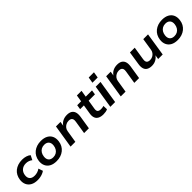

<svg xmlns="http://www.w3.org/2000/svg" viewBox="392 -2287 3859 3859"><g transform="rotate(-45 2322.0 -357.0)"><path d="M300 10Q212 10 153 -23Q94 -56 67.5 -115Q41 -174 51 -250Q59 -308 84 -355Q109 -402 150 -435Q191 -468 245.5 -486Q300 -504 366 -504Q424 -504 474 -488Q524 -472 553 -445L505 -350Q478 -373 442 -385.5Q406 -398 367 -398Q328 -398 296.5 -386.5Q265 -375 242 -354Q219 -333 205 -304.5Q191 -276 187 -241Q178 -174 212.5 -135Q247 -96 322 -96Q360 -96 399 -108Q438 -120 471 -144L504 -49Q479 -31 446.5 -17.5Q414 -4 376.5 3Q339 10 300 10Z M839 10Q748 10 689 -23Q630 -56 603.5 -115Q577 -174 587 -250Q595 -309 620.5 -356Q646 -403 687.5 -436Q729 -469 782 -486.5Q835 -504 898 -504Q988 -504 1047.5 -471Q1107 -438 1133 -380Q1159 -322 1149 -244Q1142 -185 1116 -138Q1090 -91 1049 -58Q1008 -25 955 -7.5Q902 10 839 10ZM845 -93Q893 -93 929 -113Q965 -133 987.5 -169.5Q1010 -206 1016 -254Q1025 -322 992 -361.5Q959 -401 891 -401Q844 -401 808 -381Q772 -361 749.5 -325Q727 -289 721 -240Q712 -172 744.5 -132.5Q777 -93 845 -93Z M1241 0 1320 -494H1449L1432 -391H1427Q1462 -448 1516.5 -476Q1571 -504 1639 -504Q1703 -504 1744 -480Q1785 -456 1801.5 -407.5Q1818 -359 1807 -284L1762 0H1626L1670 -278Q1677 -320 1669 -345Q1661 -370 1639.5 -383Q1618 -396 1582 -396Q1539 -396 1504 -377.5Q1469 -359 1447 -329Q1425 -299 1419 -260L1377 0Z M2169 10Q2098 10 2053 -14Q2008 -38 1991 -83Q1974 -128 1983 -190L2016 -396H1909L1924 -494H2035L2058 -637H2190L2167 -494H2345L2330 -396H2151L2119 -198Q2111 -144 2133.5 -121.5Q2156 -99 2209 -99Q2229 -99 2248.5 -102Q2268 -105 2286 -111L2290 -14Q2266 -1 2234 4.5Q2202 10 2169 10Z M2460 -597 2481 -724H2630L2609 -597ZM2372 0 2450 -494H2586L2508 0Z M2668 0 2747 -494H2876L2859 -391H2854Q2889 -448 2943.5 -476Q2998 -504 3066 -504Q3130 -504 3171 -480Q3212 -456 3228.5 -407.5Q3245 -359 3234 -284L3189 0H3053L3097 -278Q3104 -320 3096 -345Q3088 -370 3066.5 -383Q3045 -396 3009 -396Q2966 -396 2931 -377.5Q2896 -359 2874 -329Q2852 -299 2846 -260L2804 0Z M3546 10Q3484 10 3441.5 -13.5Q3399 -37 3383 -86Q3367 -135 3379 -209L3423 -494H3559L3515 -214Q3508 -175 3515.5 -149.5Q3523 -124 3545 -111.5Q3567 -99 3601 -99Q3643 -99 3677 -117Q3711 -135 3733.5 -166Q3756 -197 3761 -234L3802 -494H3937L3860 0H3731L3747 -103H3753Q3718 -48 3665.5 -19Q3613 10 3546 10Z M4283 10Q4192 10 4133 -23Q4074 -56 4047.5 -115Q4021 -174 4031 -250Q4039 -309 4064.5 -356Q4090 -403 4131.5 -436Q4173 -469 4226 -486.5Q4279 -504 4342 -504Q4432 -504 4491.5 -471Q4551 -438 4577 -380Q4603 -322 4593 -244Q4586 -185 4560 -138Q4534 -91 4493 -58Q4452 -25 4399 -7.5Q4346 10 4283 10ZM4289 -93Q4337 -93 4373 -113Q4409 -133 4431.5 -169.5Q4454 -206 4460 -254Q4469 -322 4436 -361.5Q4403 -401 4335 -401Q4288 -401 4252 -381Q4216 -361 4193.5 -325Q4171 -289 4165 -240Q4156 -172 4188.5 -132.5Q4221 -93 4289 -93Z"/></g></svg>

Font: Nunito Sans 10pt SemiExpanded
Style: Bold Italic
Weight: 700
Width: 6
Italic angle: -9°
Designer: Vernon Adams
Foundry: Vernon Adams
Version: Version 3.101;gftools[0.9.27]